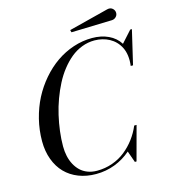

<svg xmlns="http://www.w3.org/2000/svg" viewBox="-130 -1003 988 1116"><g transform="rotate(-15 364.0 -445.0)"><path d="M629.2 -830.1 384 -823 380.1 -837.2 619.1 -898.2Q638.7 -903.1 651.4 -892Q664.1 -880.9 664.1 -865Q664.1 -850.8 653.8 -840.8Q643.6 -830.8 629.2 -830.1ZM310.1 10Q253.2 10 205.7 -8.5Q158.2 -27.1 125 -61.2Q91.8 -95.2 73.4 -144.9Q54.9 -194.6 54.9 -254.9Q54.9 -322 71 -387Q87.2 -451.9 115.8 -507.2Q144.5 -562.5 185.2 -609.6Q225.8 -656.7 273.6 -689.8Q321.3 -722.9 377 -741.5Q432.6 -760 490 -760Q544.7 -760 588 -739.9Q631.3 -719.7 655.8 -680.9L718 -750H728L679.9 -544.9H666Q670.2 -578.4 666.5 -606.1Q662.8 -633.8 651.9 -655.8Q640.9 -677.7 625 -694.1Q609.1 -710.4 588.9 -721.3Q568.6 -732.2 546.1 -737.5Q523.7 -742.9 500 -742.9Q460.9 -742.9 424.2 -728.9Q387.5 -714.8 357.2 -689.9Q326.9 -665 299.9 -630.7Q272.9 -596.4 252.1 -555.9Q231.2 -515.4 214.6 -470.3Q198 -425.3 187.3 -378.5Q176.5 -331.8 170.8 -285.3Q165 -238.8 165 -195.1Q165 -164.1 171.1 -136.2Q177.2 -108.4 189.8 -84.7Q202.4 -61 220.5 -43.8Q238.5 -26.6 264 -16.8Q289.6 -7.1 320.1 -7.1Q368.9 -7.1 413 -22.7Q457 -38.3 491.3 -65.8Q525.6 -93.3 552 -128.4Q578.4 -163.6 595.9 -205.1H610.1L554.9 0H544.9L520.5 -68.8Q478 -31.5 424.1 -10.7Q370.1 10 310.1 10Z"/></g></svg>

Font: Bodoni* 16
Style: Italic
Weight: 400
Italic angle: -13°
Version: Version 2.000